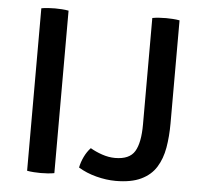

<svg xmlns="http://www.w3.org/2000/svg" viewBox="-51 -741 849 804"><g transform="rotate(5 374.0 -339.0)"><path d="M91 -683Q104 -685.5 120 -686.5Q136 -687.5 148 -687.5Q161 -687.5 176.8 -686.5Q192.5 -685.5 205.5 -683V0Q192.5 2.5 176.8 3.5Q161 4.5 148 4.5Q136 4.5 120 3.5Q104 2.5 91 0ZM348.5 -117.5Q370.5 -104.5 398.2 -95Q426 -85.5 453 -85.5Q513.5 -85.5 535.5 -122Q557.5 -158.5 557.5 -235.5V-683Q570.5 -685.5 586.8 -686.5Q603 -687.5 615.5 -687.5Q628 -687.5 643.5 -686.5Q659 -685.5 672 -683V-250.5Q672 -195 663.8 -147.5Q655.5 -100 633.5 -64.8Q611.5 -29.5 570.2 -9.8Q529 10 463.5 10Q424.5 10 382.2 -1Q340 -12 306.5 -32.5Q311 -55.5 321.8 -78Q332.5 -100.5 348.5 -117.5Z"/></g></svg>

Font: Signika Negative Light Medium
Style: Regular
Weight: 500
Version: Version 2.001